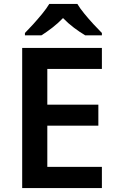

<svg xmlns="http://www.w3.org/2000/svg" viewBox="-20 -958 598 978"><path d="M499 0H93V-714H499V-607H221V-425H481V-318H221V-108H499ZM374 -938Q387 -916 409.5 -888.5Q432 -861 456 -835Q480 -809 499 -790V-778H414Q387 -794 357 -816.5Q327 -839 301 -866Q275 -839 246.5 -817Q218 -795 191 -778H107V-790Q126 -809 149.5 -835Q173 -861 195.5 -888.5Q218 -916 231 -938Z"/></svg>

Font: Noto Sans Sinhala UI SemiBold
Style: Regular
Weight: 600
Designer: Jelle Bosma - Monotype Design Team
Foundry: Monotype Imaging Inc.
Version: Version 2.006; ttfautohint (v1.8.4.7-5d5b)